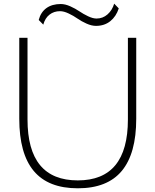

<svg xmlns="http://www.w3.org/2000/svg" viewBox="-20 -1016 847 1046"><path d="M676.8 -810.1H722.2V-369.1Q722.2 -179.7 643.6 -85Q564.9 9.8 403.8 9.8Q242.7 9.8 163.8 -84.7Q85 -179.2 85 -369.1V-810.1H129.9V-365.2Q129.9 -33.2 403.8 -33.2Q676.8 -33.2 676.8 -365.2ZM602.1 -996.1 627 -970.2Q612.8 -926.3 580.8 -900.6Q548.8 -875 502.9 -875Q479 -875 451.2 -887.5Q423.3 -899.9 401.9 -915Q380.4 -930.2 354 -942.6Q327.6 -955.1 307.1 -955.1Q273.9 -955.1 249.8 -936.3Q225.6 -917.5 215.8 -881.8L190.9 -907.2Q202.1 -949.7 232.9 -971.9Q263.7 -994.1 311 -994.1Q335 -994.1 362.8 -981.7Q390.6 -969.2 412.1 -954.6Q433.6 -939.9 459.7 -927.5Q485.8 -915 505.9 -915Q540 -915 565.7 -937.5Q591.3 -960 602.1 -996.1Z"/></svg>

Font: Sinkin Sans 200 X Light
Style: Regular
Weight: 200
Designer: Keith Bates
Foundry: K-Type
Version: Sinkin Sans (version 1.0)  by Keith Bates   •   © 2014   www